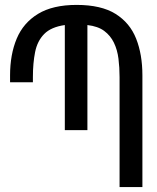

<svg xmlns="http://www.w3.org/2000/svg" viewBox="-20 -762 640 782"><path d="M467 -448Q467 -487 462.5 -523Q458 -559 444 -588Q430 -617 404.5 -636Q379 -655 336 -660V-232H244V-660Q188 -652 160 -623.5Q132 -595 123 -550Q114 -505 114 -448V-427H21V-455Q21 -540 48 -604.5Q75 -669 135 -705.5Q195 -742 292 -742Q392 -742 450.5 -705.5Q509 -669 534.5 -604.5Q560 -540 560 -455V0H467Z"/></svg>

Font: PlemolJP35 Console
Style: Regular
Weight: 400
Version: v2.0.3; ttfautohint (v1.8.4.7-5d5b-dirty) -l 6 -r 45 -G 200 